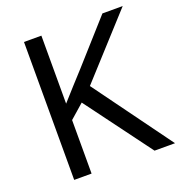

<svg xmlns="http://www.w3.org/2000/svg" viewBox="-129 -824 877 934"><g transform="rotate(-20 309.5 -357.0)"><path d="M619 0H513L260 -341L187 -277V0H97V-714H187V-362Q217 -396 248 -430Q279 -464 310 -498L503 -714H608L325 -403Z"/></g></svg>

Font: Go Noto Kurrent-Regular
Style: Regular
Weight: 400
Designer: Monotype Design Team
Foundry: Monotype Imaging Inc.
Version: Version 2.012; ttfautohint (v1.8.4.7-5d5b)